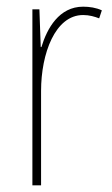

<svg xmlns="http://www.w3.org/2000/svg" viewBox="-20 -555 336 575"><path d="M229 -535C157 -535 121 -470 104 -414H102L98 -527H77V0H103V-283C103 -394 145 -510 229 -510C248 -510 264 -505 277 -500L285 -524C268 -532 248 -535 229 -535Z"/></svg>

Font: Noto Sans Armenian Condensed Thin
Style: Regular
Weight: 100
Width: 3
Designer: Monotype Design Team
Foundry: Monotype Imaging Inc.
Version: Version 2.008